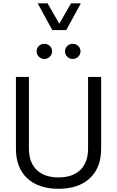

<svg xmlns="http://www.w3.org/2000/svg" viewBox="-20 -1145 713 1170"><path d="M209.7 -1124.7 298.5 -961.9H384L472.6 -1124.7H413L341.3 -1000.4L269.9 -1124.7ZM203.2 -832.4Q203.2 -813.3 216.8 -799.5Q230.3 -785.7 250.1 -785.7Q270.2 -785.7 283.8 -799.5Q297.4 -813.3 297.4 -832.4Q297.4 -851.4 283.8 -864.7Q270.2 -878 250.1 -878Q230.3 -878 216.8 -864.7Q203.2 -851.4 203.2 -832.4ZM376.3 -832.4Q376.3 -813.3 389.8 -799.5Q403.4 -785.7 423.2 -785.7Q443.3 -785.7 456.9 -799.5Q470.6 -813.3 470.6 -832.4Q470.6 -851.4 456.9 -864.7Q443.3 -878 423.2 -878Q403.4 -878 389.8 -864.7Q376.3 -851.4 376.3 -832.4ZM516.6 -676.2V-237.4Q516.6 -182.7 495.6 -143.9Q474.6 -105 434.4 -84.4Q394.2 -63.8 336.5 -63.8Q279.2 -63.8 238.8 -84.4Q198.5 -105 177.4 -143.9Q156.3 -182.7 156.3 -237.4V-676.2H77.1V-238.6Q77.1 -122.7 145.8 -58.7Q214.6 5.4 336.5 5.4Q458.3 5.4 527.3 -58.7Q596.4 -122.7 596.4 -238.6V-676.2Z"/></svg>

Font: Estedad-FD VF
Style: Regular
Weight: 100
Designer: Amin Abedi
Version: Version 7.3